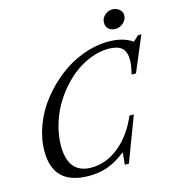

<svg xmlns="http://www.w3.org/2000/svg" viewBox="-137 -1087 1121 1215"><g transform="rotate(-15 423.5 -480.0)"><path d="M532.2 0 540 -77.1H536.1Q477.1 -30.8 421.1 -10.5Q365.2 9.8 297.9 9.8Q63 9.8 63 -212.9Q63 -295.9 94.5 -380.1Q126 -464.4 181.6 -535.2Q237.3 -606 308.3 -661.4Q379.4 -716.8 463.9 -748.3Q548.3 -779.8 631.8 -779.8Q731.4 -779.8 789.1 -736.8L825.2 -770H847.2L750 -540H721.2Q735.8 -595.7 735.8 -633.8Q735.8 -686.5 708.3 -711.2Q680.7 -735.8 622.1 -735.8Q566.9 -735.8 510.7 -715.3Q454.6 -694.8 405.5 -659.4Q356.4 -624 313.2 -574.2Q270 -524.4 239.3 -468Q208.5 -411.6 190.7 -346.9Q172.9 -282.2 172.9 -219.2Q172.9 -37.1 325.2 -37.1Q421.9 -37.1 506.1 -105.2Q590.3 -173.3 641.1 -293H669.9L559.1 0ZM710 -970.2Q735.8 -970.2 754.9 -954.1Q773.9 -938 773.9 -915Q773.9 -888.2 751 -866.7Q728 -845.2 699.2 -845.2Q670.9 -845.2 654.1 -860.6Q637.2 -876 637.2 -901.9Q637.2 -929.7 659.2 -950Q681.2 -970.2 710 -970.2Z"/></g></svg>

Font: Libre Caslon Text
Style: Italic
Weight: 400
Italic angle: -25°
Designer: Pablo Impallari, Rodrigo Fuenzalida
Foundry: Pablo Impallari, Rodrigo Fuenzalida
Version: Version 1.002